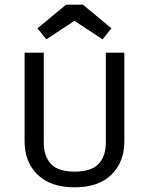

<svg xmlns="http://www.w3.org/2000/svg" viewBox="-20 -785 636 820"><path d="M167 -560V-175Q167 -118 197.5 -85Q228 -52 299 -52Q370 -52 401 -85Q432 -118 432 -175V-560H511V-181Q511 -93 456 -39Q401 15 298 15Q196 15 140.5 -39Q85 -93 85 -181V-560ZM178 -617 140 -664 262 -765H334L456 -664L418 -617L298 -696Z"/></svg>

Font: Carrois Gothic SC
Style: Regular
Weight: 400
Designer: Ralph du Carrois
Foundry: Ralph du Carrois
Version: Version 1.002